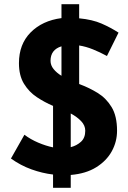

<svg xmlns="http://www.w3.org/2000/svg" viewBox="-20 -824 607 912"><path d="M232 68V5Q181 -1 129.5 -19.5Q78 -38 32 -71L96 -184Q125 -162 161.5 -146.5Q198 -131 232 -124V-321Q192 -338 155 -362.5Q118 -387 94 -426Q70 -465 70 -524Q70 -614 125.5 -670Q181 -726 272 -738V-804H356V-737Q419 -731 462.5 -712Q506 -693 543 -669L488 -558Q455 -576 421.5 -589.5Q388 -603 356 -608V-425L361 -423Q404 -407 444 -382.5Q484 -358 510 -315.5Q536 -273 536 -203Q536 -151 511 -105.5Q486 -60 437 -29.5Q388 1 316 7V68ZM220 -535Q220 -514 234.5 -496Q249 -478 272 -464V-604Q220 -588 220 -535ZM385 -203Q385 -228 365.5 -248.5Q346 -269 316 -285V-125Q344 -132 364.5 -150.5Q385 -169 385 -203Z"/></svg>

Font: Synthetic
Style: Bold
Weight: 700
Designer: Santiago Orozco
Foundry: Typemade
Version: Version 2.000; ttfautohint (v1.8.4.7-5d5b)